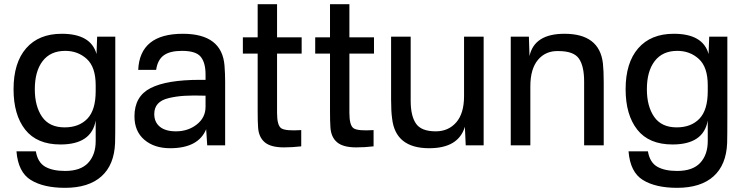

<svg xmlns="http://www.w3.org/2000/svg" viewBox="-20 -697 3574 921"><path d="M533 -142Q533 -43 532 -11Q528 94 466.5 149Q405 204 292 204Q189 204 128 166.5Q67 129 59 29H152Q161 82 196.5 102.5Q232 123 292 123Q367 123 403 84Q439 45 439 -20V-119Q419 -4 270 -4Q157 -4 101 -75Q45 -146 45 -269Q45 -396 105.5 -465.5Q166 -535 276 -535Q416 -535 443 -438L446 -521H533ZM147 -269Q147 -187 182 -136.5Q217 -86 290 -86Q359 -86 399 -127.5Q439 -169 439 -260V-288Q439 -375 396.5 -414Q354 -453 293 -453Q222 -453 184.5 -404Q147 -355 147 -269Z M857 -535Q1045 -535 1057 -382Q1060 -342 1060 -305V0H974L969 -77Q931 14 796 14Q720 14 672.5 -26.5Q625 -67 625 -139Q625 -235 702.5 -274.5Q780 -314 939 -314H966V-340Q966 -396 943 -424.5Q920 -453 853 -453Q795 -453 765.5 -431.5Q736 -410 729 -362H643Q651 -535 857 -535ZM720 -150Q720 -111 747 -89Q774 -67 824 -67Q882 -67 924 -100Q966 -133 966 -185V-238Q906 -240 865.5 -237.5Q825 -235 789.5 -226.5Q754 -218 737 -199Q720 -180 720 -150Z M1309 -155Q1309 -95 1329.5 -81.5Q1350 -68 1425 -73V5Q1383 10 1342 10Q1279 10 1250 -14.5Q1221 -39 1218 -86Q1216 -113 1216 -163V-440H1145V-518H1216V-677H1309V-518H1427V-440H1309Z M1656 -155Q1656 -95 1676.5 -81.5Q1697 -68 1772 -73V5Q1730 10 1689 10Q1626 10 1597 -14.5Q1568 -39 1565 -86Q1563 -113 1563 -163V-440H1492V-518H1563V-677H1656V-518H1774V-440H1656Z M2039 14Q1877 14 1861 -128Q1856 -162 1856 -219V-521H1950V-213Q1950 -141 1975.5 -104Q2001 -67 2070 -67Q2131 -67 2168.5 -110Q2206 -153 2206 -236V-521H2300V0H2214L2210 -89Q2179 14 2039 14Z M2688 -535Q2855 -535 2872 -394Q2876 -358 2876 -302V0H2782V-306Q2782 -380 2757 -416Q2732 -452 2659 -452Q2598 -454 2561 -410.5Q2524 -367 2524 -283V0H2430V-521H2517L2520 -428Q2543 -535 2688 -535Z M3469 -142Q3469 -43 3468 -11Q3464 94 3402.5 149Q3341 204 3228 204Q3125 204 3064 166.5Q3003 129 2995 29H3088Q3097 82 3132.5 102.5Q3168 123 3228 123Q3303 123 3339 84Q3375 45 3375 -20V-119Q3355 -4 3206 -4Q3093 -4 3037 -75Q2981 -146 2981 -269Q2981 -396 3041.5 -465.5Q3102 -535 3212 -535Q3352 -535 3379 -438L3382 -521H3469ZM3083 -269Q3083 -187 3118 -136.5Q3153 -86 3226 -86Q3295 -86 3335 -127.5Q3375 -169 3375 -260V-288Q3375 -375 3332.5 -414Q3290 -453 3229 -453Q3158 -453 3120.5 -404Q3083 -355 3083 -269Z"/></svg>

Font: Nacelle
Style: Regular
Weight: 400
Designer: Sora Sagano
Foundry: Sora Sagano
Version: Version 1.000;FEAKit 1.0